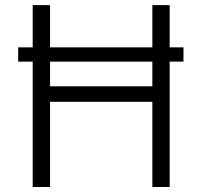

<svg xmlns="http://www.w3.org/2000/svg" viewBox="-20 -748 807 768"><path d="M713.9 -558.6H658.7V-727.5H589.4V-558.6H180.2V-727.5H110.8V-558.6H52.7V-501.5H110.8V0H180.2V-340.8H589.4V0H658.7V-501.5H713.9ZM180.2 -402.8V-501.5H589.4V-402.8Z"/></svg>

Font: Raveo Light
Style: Regular
Weight: 300
Designer: Jakub Foglar, Rasmus Andersson (Inter)
Foundry: Jakubfoglar.com
Version: Version 1.100;Glyphs 3.2.3 (3260)